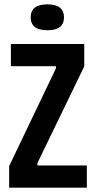

<svg xmlns="http://www.w3.org/2000/svg" viewBox="-20 -862 441 882"><path d="M22 0V-99L237 -548V-558H30V-660H367V-557L152 -113V-102H379V0ZM198 -723Q159 -723 140 -738Q121 -753 121 -782Q121 -812 140 -827Q159 -842 198 -842Q237 -842 255.5 -826.5Q274 -811 274 -783Q274 -753 255 -738Q236 -723 198 -723Z"/></svg>

Font: Bricolage Grotesque Condensed SemiBold
Style: Regular
Weight: 600
Width: 3
Designer: Mathieu Triay
Foundry: Atelier Triay
Version: Version 1.000;gftools[0.9.30]